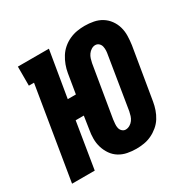

<svg xmlns="http://www.w3.org/2000/svg" viewBox="-144 -649 770 777"><g transform="rotate(-30 241.5 -260.0)"><path d="M280 8Q259 8 238.5 4Q218 0 201 -10.5Q184 -21 172.5 -37.5Q161 -54 155 -73.5Q149 -93 149 -114Q149 -135 153 -156L162 -215H124L89 0H-17L54 -431H30V-520H175L139 -305H177L192 -396Q195 -414 201.5 -431.5Q208 -449 218 -465Q228 -481 242.5 -493.5Q257 -506 274.5 -514Q292 -522 310 -525Q328 -528 346 -528Q367 -528 387.5 -524Q408 -520 425 -509.5Q442 -499 454 -482.5Q466 -466 471.5 -446.5Q477 -427 476.5 -406Q476 -385 473 -364L433 -124Q430 -106 424 -88.5Q418 -71 408 -55Q398 -39 383 -26.5Q368 -14 351 -6Q334 2 316 5Q298 8 280 8ZM281 -81Q291 -81 300.5 -86.5Q310 -92 316 -100.5Q322 -109 325 -118.5Q328 -128 330 -138L369 -378Q371 -388 371.5 -397.5Q372 -407 370 -416.5Q368 -426 361 -432.5Q354 -439 344 -439Q335 -439 326 -433.5Q317 -428 311 -419.5Q305 -411 302 -401.5Q299 -392 297 -382L257 -142Q256 -132 255 -122.5Q254 -113 256 -103.5Q258 -94 265 -87.5Q272 -81 281 -81Z"/></g></svg>

Font: Iosevka Curly Slab Extrabold
Style: Italic
Weight: 800
Italic angle: -9°
Monospace: yes
Designer: Belleve Invis
Foundry: Belleve Invis
Version: Version 22.1.2; ttfautohint (v1.8.4)